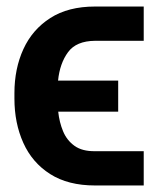

<svg xmlns="http://www.w3.org/2000/svg" viewBox="-20 -566 486 591"><path d="M272.5 -100.6H422.4V4.9H272.5Q189.5 4.9 134.3 -30.3Q79.1 -65.4 51.8 -126.2Q24.4 -187 24.4 -262.7V-279.3Q24.4 -354.5 52 -414.8Q79.6 -475.1 134.8 -510.5Q189.9 -545.9 272.5 -545.9H422.4V-440.4H272.5Q214.8 -439.9 189.5 -405.5Q164.1 -371.1 158.7 -317.9H343.8V-222.2H159.2Q162.6 -189.9 174.1 -162.1Q185.5 -134.3 209.2 -117.2Q232.9 -100.1 272.5 -100.6Z"/></svg>

Font: Inter Display Semi Bold
Style: Regular
Weight: 600
Designer: Rasmus Andersson
Foundry: rsms
Version: Version 4.000;git-37864ae